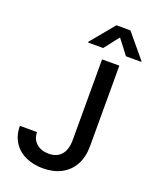

<svg xmlns="http://www.w3.org/2000/svg" viewBox="-168 -1017 902 1122"><g transform="rotate(20 283.0 -456.5)"><path d="M454.1 -707V-206.1Q454.1 -138.7 427.5 -90.1Q400.9 -41.5 352.1 -15.9Q303.2 9.8 238.3 9.8Q177.7 9.8 130.1 -12.2Q82.5 -34.2 55.4 -76.7Q28.3 -119.1 28.3 -177.7H134.8Q135.3 -133.8 164.8 -107.9Q194.3 -82 241.2 -82Q292 -82 319.3 -113.8Q346.7 -145.5 346.7 -206.1V-707ZM401.4 -863.3 330.1 -771.5H236.3V-776.4L357.4 -922.9H444.3L566.4 -776.4V-771.5H471.7Z"/></g></svg>

Font: Pretendard GOV Medium
Style: Regular
Weight: 500
Designer: Base glyphs from Inter by Rasmus Andersson; Hangeul glyphs from Noto Sans CJK(Source Han Sans) by Jang Soo-young and Kan
Foundry: Kil Hyung-jin
Version: Version 1.309